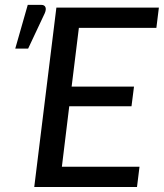

<svg xmlns="http://www.w3.org/2000/svg" viewBox="-20 -748 656 768"><path d="M41 0ZM605.5 -636.5H295.5L266.5 -401.5H516L506 -323H257L227.5 -81H538L528 0H117L205.5 -717.5H615.5ZM41 -553.5 91 -728.5H145Q158 -728.5 161.8 -719.2Q165.5 -710 159 -695L92.5 -553.5Z"/></svg>

Font: Lato Medium
Style: Italic
Weight: 500
Italic angle: -7°
Designer: Lukasz Dziedzic
Foundry: tyPoland Lukasz Dziedzic
Version: Version 2.006; 2014-01-15